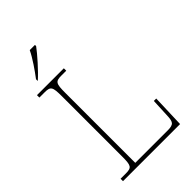

<svg xmlns="http://www.w3.org/2000/svg" viewBox="-272 -1029 1127 1127"><g transform="rotate(-45 291.5 -465.5)"><path d="M112 -784V-771H114C155 -807 225 -886 250 -921V-931H207C186 -886 141 -822 112 -784ZM50 0H524L531 -205H511L506 -94C504 -39 498 -25 446 -25H177V-606C177 -683 183 -694 233 -694H273V-714H50V-694H93C143 -694 149 -683 149 -606V-108C149 -31 143 -20 93 -20H50Z"/></g></svg>

Font: Noto Serif Sinhala Thin
Style: Regular
Weight: 100
Designer: Jelle Bosma - Monotype Design Team
Foundry: Monotype Imaging Inc.
Version: Version 2.007